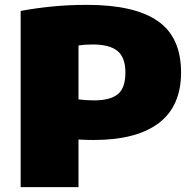

<svg xmlns="http://www.w3.org/2000/svg" viewBox="-20 -770 804 790"><path d="M65 0V-725Q126.5 -736.5 194 -743.2Q261.5 -750 338 -750Q533 -750 629 -683.5Q725 -617 725 -472Q725 -333.5 633.5 -263.8Q542 -194 365 -194Q349.5 -194 333.2 -194.5Q317 -195 303 -196V0ZM367 -357Q433 -357 464.5 -382.2Q496 -407.5 496 -472Q496 -533 463.8 -560Q431.5 -587 361 -587Q328.5 -587 303 -583V-361Q333.5 -357 367 -357Z"/></svg>

Font: Encode Sans Exp Black
Style: Regular
Weight: 900
Width: 7
Designer: Multiple Designers
Foundry: Impallari Type
Version: Version 3.002; ttfautohint (v1.8.3) -l 8 -r 50 -G 200 -x 14 